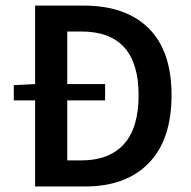

<svg xmlns="http://www.w3.org/2000/svg" viewBox="-20 -674 689 694"><path d="M29.8 -311V-366.2L106.9 -370.1V-653.8H282.2Q434.6 -653.8 517.3 -571.8Q600.1 -489.7 600.1 -330.1Q600.1 -169.4 517.8 -84.7Q435.5 0 288.1 0H106.9V-311ZM223.1 -94.2H273.9Q374.5 -94.2 427.7 -152.8Q481 -211.4 481 -330.1Q481 -560.1 273.9 -560.1H223.1V-370.1H359.9V-311H223.1Z"/></svg>

Font: Source Sans Pro Semibold
Style: Regular
Weight: 600
Designer: Paul D. Hunt
Foundry: Adobe Systems Incorporated
Version: Version 2.020;PS 2.0;hotconv 1.0.86;makeotf.lib2.5.63406